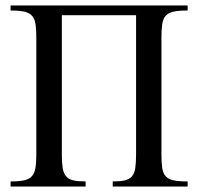

<svg xmlns="http://www.w3.org/2000/svg" viewBox="-20 -682 724 702"><path d="M392.1 0V-18.6Q419.9 -18.6 436.5 -22.5Q453.1 -26.4 462.4 -37.4Q471.7 -48.3 474.6 -67.6Q477.5 -86.9 477.5 -117.7V-626.5H206.1V-117.7Q206.1 -86.9 209.2 -67.6Q212.4 -48.3 221.7 -37.4Q231 -26.4 248 -22.5Q265.1 -18.6 293 -18.6V0H18.6V-18.6Q49.3 -18.6 68.1 -22.7Q86.9 -26.9 96.7 -37.8Q106.4 -48.8 109.6 -68.1Q112.8 -87.4 112.8 -117.7V-543.5Q112.8 -574.2 109.9 -593.8Q106.9 -613.3 97.2 -624.3Q87.4 -635.3 68.8 -639.4Q50.3 -643.6 18.6 -643.6V-662.1H666V-643.6Q633.8 -643.6 615 -639.6Q596.2 -635.7 586.2 -624.8Q576.2 -613.8 573.2 -594.2Q570.3 -574.7 570.3 -543.5V-117.7Q570.3 -86.4 573.2 -67.1Q576.2 -47.9 586.2 -37.1Q596.2 -26.4 615 -22.5Q633.8 -18.6 666 -18.6V0Z"/></svg>

Font: Doulos SIL CyrE
Style: Regular
Weight: 400
Designer: Walt Agee, Victor Gaultney, Peter Martin, Debbi Hosken, Becca Hirsbrunner
Foundry: SIL International
Version: Version 5.000